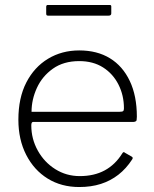

<svg xmlns="http://www.w3.org/2000/svg" viewBox="-20 -743 618 773"><path d="M106 -238Q106 -184 132 -137Q158 -90 202.5 -62Q247 -34 301 -34Q359 -34 401.5 -57Q444 -80 472 -125Q475 -130 477.5 -130.5Q480 -131 483 -128L511 -112Q517 -108 512 -101Q488 -64 456.5 -39.5Q425 -15 386 -2.5Q347 10 299 10Q227 10 172 -24Q117 -58 85.5 -119.5Q54 -181 54 -261Q54 -349 86 -411Q118 -473 173.5 -506.5Q229 -540 299 -540Q371 -540 422.5 -508.5Q474 -477 502.5 -417Q531 -357 531 -273Q531 -266 530 -259.5Q529 -253 517 -252H113Q109 -252 107.5 -248Q106 -244 106 -238ZM462 -293Q473 -293 476 -296Q479 -299 479 -307Q479 -359 457 -402.5Q435 -446 395 -471.5Q355 -497 299 -497Q236 -497 193 -466.5Q150 -436 128.5 -389Q107 -342 107 -293ZM428 -717V-689Q428 -680 417 -680H174Q169 -680 167.5 -682Q166 -684 166 -689V-715Q166 -723 172 -723H422Q428 -723 428 -717Z"/></svg>

Font: Libre Franklin ExtraLight
Style: Regular
Weight: 250
Designer: Pablo Impallari, Rodrigo Fuenzalida, Nhung Nguyen
Foundry: Impallari Type
Version: Version 3.000